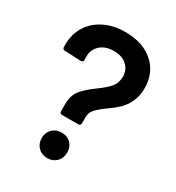

<svg xmlns="http://www.w3.org/2000/svg" viewBox="-172 -815 843 920"><g transform="rotate(30 250.0 -354.5)"><path d="M186 -214Q181 -214 177.5 -217.5Q174 -221 174 -226V-267Q174 -315 198 -344.5Q222 -374 268 -407Q308 -436 328 -459.5Q348 -483 348 -518Q348 -557 321 -580.5Q294 -604 250 -604Q204 -604 176 -579Q148 -554 148 -515V-494Q148 -483 136 -483L44 -487Q39 -487 35.5 -491Q32 -495 32 -500V-515Q32 -572 60 -616.5Q88 -661 138 -685.5Q188 -710 253 -710Q350 -710 408 -658.5Q466 -607 466 -522Q466 -478 450.5 -446Q435 -414 414.5 -394Q394 -374 359 -349Q324 -324 307 -305.5Q290 -287 290 -260V-226Q290 -221 286.5 -217.5Q283 -214 278 -214ZM229 1Q198 1 178 -19Q158 -39 158 -70Q158 -101 178 -120.5Q198 -140 229 -140Q260 -140 279.5 -120.5Q299 -101 299 -70Q299 -39 279 -19Q259 1 229 1Z"/></g></svg>

Font: LinhAnh SemBd
Style: Regular
Weight: 600
Monospace: yes
Designer: Jeremy Tribby
Foundry: Tribby Type
Version: Version 1.408